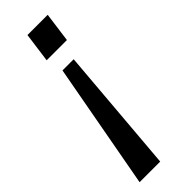

<svg xmlns="http://www.w3.org/2000/svg" viewBox="-235 -544 721 721"><g transform="rotate(-45 125.5 -184.0)"><path d="M104 -340.5H163.5L121.5 161H12ZM105 -527.5H212.5L196.5 -409.5H89Z"/></g></svg>

Font: 1883 Sans
Style: Italic
Weight: 400
Italic angle: -8°
Designer: 1883 Sans project is a fork of Public Sans.
Version: Version 1.009